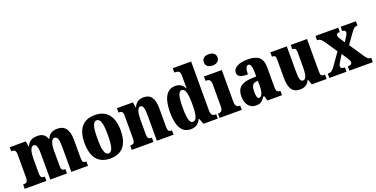

<svg xmlns="http://www.w3.org/2000/svg" viewBox="-23 -1544 4553 2326"><g transform="rotate(-20 2253.0 -380.5)"><path d="M11 0H291V-56H288C251 -56 235 -65 235 -121V-306C235 -387 251 -459 292 -459C330 -459 341 -410 341 -325V0H556V-56H552C515 -56 503 -65 503 -126V-318C503 -394 521 -459 561 -459C599 -459 612 -410 612 -325V0H827V-56H824C787 -56 775 -65 775 -126V-357C775 -492 722 -550 630 -550C558 -550 516 -516 498 -466H494C475 -524 436 -550 373 -550C292 -550 257 -516 236 -467H231L220 -536H13V-484H16C53 -484 73 -475 73 -419V-124C73 -65 52 -56 15 -56H11Z M1112 10C1266 10 1346 -82 1346 -270C1346 -458 1258 -550 1115 -550C961 -550 881 -458 881 -270C881 -82 968 10 1112 10ZM1114 -56C1064 -56 1047 -130 1047 -270C1047 -411 1063 -483 1113 -483C1163 -483 1181 -411 1181 -270C1181 -130 1164 -56 1114 -56Z M1391 0H1671V-56H1668C1631 -56 1615 -65 1615 -121V-306C1615 -386 1628 -460 1670 -460C1706 -460 1715 -410 1715 -325V0H1930V-56H1926C1889 -56 1877 -65 1877 -126V-357C1877 -492 1831 -550 1742 -550C1669 -550 1637 -515 1616 -467H1612L1601 -536H1395V-480H1399C1435 -480 1452 -471 1452 -416V-124C1452 -65 1433 -56 1395 -56H1391Z M2153 10C2217 10 2257 -22 2282 -75H2287L2316 0H2500V-56H2493C2452 -56 2433 -73 2433 -135V-760H2196V-704H2204C2240 -704 2270 -697 2270 -643V-588C2270 -549 2270 -506 2271 -476H2267C2244 -517 2211 -548 2150 -548C2044 -548 1982 -460 1982 -267C1982 -75 2044 10 2153 10ZM2204 -66C2162 -66 2146 -133 2146 -268C2146 -401 2162 -474 2205 -474C2255 -474 2270 -401 2270 -269C2270 -136 2255 -66 2204 -66Z M2662 -625C2710 -625 2751 -649 2751 -698C2751 -749 2710 -771 2662 -771C2612 -771 2574 -749 2574 -698C2574 -649 2612 -625 2662 -625ZM2523 0H2809V-56H2800C2769 -56 2747 -71 2747 -127V-536H2517V-480H2532C2562 -480 2585 -465 2585 -413V-129C2585 -72 2564 -56 2532 -56H2523Z M2992 10C3051 10 3074 -11 3112 -64H3121L3141 0H3328V-56H3325C3287 -56 3275 -72 3275 -126V-380C3275 -505 3211 -550 3083 -550C2981 -550 2895 -518 2895 -446C2895 -398 2937 -378 3026 -378C3026 -448 3043 -486 3069 -486C3098 -486 3112 -449 3112 -374V-320L3044 -317C2921 -312 2860 -263 2860 -154C2860 -42 2920 10 2992 10ZM3058 -64C3036 -64 3026 -95 3026 -150C3026 -221 3041 -256 3088 -262L3113 -265V-191C3113 -115 3091 -64 3058 -64Z M3563 10C3622 10 3660 -17 3684 -69H3688L3712 0H3903V-56H3893C3864 -56 3846 -60 3846 -118V-536H3636V-480H3639C3668 -480 3684 -475 3684 -418V-230C3684 -138 3669 -80 3630 -80C3592 -80 3585 -123 3585 -222V-536H3373V-480H3376C3419 -480 3421 -466 3421 -409V-188C3421 -54 3461 10 3563 10Z M3938 0H4160V-56H4157C4120 -56 4106 -67 4106 -89C4106 -105 4115 -120 4125 -137L4178 -222L4220 -158C4247 -119 4251 -104 4251 -89C4251 -67 4235 -56 4201 -56H4197V0H4499V-56H4488C4467 -56 4447 -71 4422 -109L4299 -292L4387 -415C4424 -466 4437 -480 4469 -480H4476V-536H4279V-480H4283C4306 -480 4320 -474 4320 -450C4320 -432 4308 -417 4296 -396L4263 -342L4221 -405C4209 -425 4203 -437 4203 -451C4203 -467 4211 -480 4245 -480H4248V-536H3954V-480H3965C3990 -480 4012 -462 4036 -427L4142 -270L4036 -120C4001 -71 3986 -56 3946 -56H3938Z"/></g></svg>

Font: Noto Serif Hebrew ExtraCondensed Black
Style: Regular
Weight: 900
Width: 2
Designer: Monotype Design Team
Foundry: Monotype Imaging Inc.
Version: Version 2.004